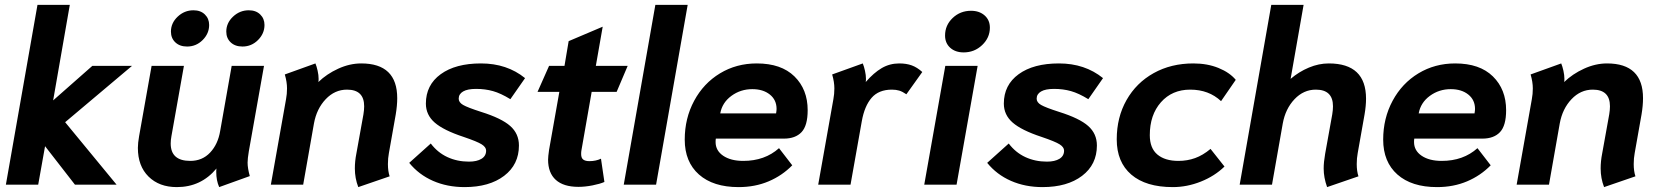

<svg xmlns="http://www.w3.org/2000/svg" viewBox="-20 -754 6768 784"><path d="M133 -734H265L197 -344L357 -485H519L246 -255L456 0H286L164 -157L136 0H4Z M543 -150Q543 -170 548 -198L599 -485H731L680 -198Q677 -182 677 -168Q677 -97 757 -97Q806 -97 838 -131Q870 -165 879 -219L926 -485H1058L996 -136Q991 -106 991 -90Q991 -67 1000 -35L875 10Q863 -17 863 -52Q863 -62 864 -66Q801 10 702 10Q630 10 586.5 -33Q543 -76 543 -150ZM678 -625Q678 -660 705.5 -686Q733 -712 770 -712Q799 -712 816.5 -695Q834 -678 834 -652Q834 -617 807.5 -590.5Q781 -564 744 -564Q714 -564 696 -581Q678 -598 678 -625ZM904 -625Q904 -660 931.5 -686Q959 -712 996 -712Q1025 -712 1042.5 -695Q1060 -678 1060 -652Q1060 -617 1033.5 -590.5Q1007 -564 970 -564Q940 -564 922 -581Q904 -598 904 -625Z M1429 -66Q1429 -96 1435 -126L1464 -287Q1467 -305 1467 -320Q1467 -388 1397 -388Q1347 -388 1310 -349Q1273 -310 1262 -250L1218 0H1086L1148 -349Q1152 -370 1152 -393Q1152 -419 1143 -450L1268 -495Q1273 -483 1277 -465Q1281 -447 1281 -432Q1281 -423 1280 -419Q1314 -452 1361 -473.5Q1408 -495 1455 -495Q1602 -495 1602 -353Q1602 -323 1596 -287L1568 -129Q1564 -108 1564 -84Q1564 -55 1571 -34L1443 10Q1429 -26 1429 -66Z M1651 -89 1739 -168Q1767 -131 1807 -112.5Q1847 -94 1895 -94Q1927 -94 1946 -105.5Q1965 -117 1965 -139Q1965 -153 1947 -164.5Q1929 -176 1873 -195Q1791 -222 1755 -253.5Q1719 -285 1719 -331Q1719 -407 1779.5 -451Q1840 -495 1944 -495Q2050 -495 2124 -435L2064 -349Q2025 -373 1993 -382Q1961 -391 1924 -391Q1889 -391 1871 -380.5Q1853 -370 1853 -351Q1853 -336 1871 -325.5Q1889 -315 1945 -297Q2028 -271 2063.5 -239.5Q2099 -208 2099 -160Q2099 -82 2038.5 -36Q1978 10 1877 10Q1806 10 1748 -15.5Q1690 -41 1651 -89Z M2218 -102Q2218 -114 2222 -142L2264 -379H2175L2222 -485H2285L2302 -586L2441 -645L2413 -485H2543L2498 -379H2396L2354 -139Q2353 -134 2353 -125Q2353 -109 2361.5 -102.5Q2370 -96 2387 -96Q2413 -96 2434 -106L2448 -11Q2430 -3 2399.5 3Q2369 9 2342 9Q2281 9 2249.5 -19.5Q2218 -48 2218 -102Z M2656 -734H2788L2659 0H2527Z M2776 -184Q2776 -271 2814.5 -342.5Q2853 -414 2920 -454.5Q2987 -495 3070 -495Q3170 -495 3224 -442Q3278 -389 3278 -304Q3278 -241 3253 -214.5Q3228 -188 3181 -188H2903Q2902 -183 2902 -174Q2902 -139 2933 -118Q2964 -97 3015 -97Q3103 -97 3161 -149L3215 -79Q3174 -37 3118.5 -13.5Q3063 10 2996 10Q2892 10 2834 -41.5Q2776 -93 2776 -184ZM3149 -291Q3151 -303 3151 -309Q3151 -346 3123.5 -368Q3096 -390 3052 -390Q3004 -390 2966.5 -362.5Q2929 -335 2921 -291Z M3383 -349Q3387 -370 3387 -393Q3387 -419 3378 -450L3503 -495Q3508 -483 3512 -465Q3516 -447 3516 -432Q3516 -423 3515 -419Q3548 -457 3580.5 -476Q3613 -495 3652 -495Q3681 -495 3703 -487Q3725 -479 3746 -460L3681 -369Q3665 -380 3652 -384Q3639 -388 3622 -388Q3568 -388 3539 -354.5Q3510 -321 3499 -259L3453 0H3321Z M3839 -609Q3839 -651 3870 -680.5Q3901 -710 3945 -710Q3979 -710 4000.5 -691Q4022 -672 4022 -641Q4022 -600 3990.5 -570Q3959 -540 3915 -540Q3881 -540 3860 -559Q3839 -578 3839 -609ZM3840 -485H3972L3886 0H3754Z M4011 -89 4099 -168Q4127 -131 4167 -112.5Q4207 -94 4255 -94Q4287 -94 4306 -105.5Q4325 -117 4325 -139Q4325 -153 4307 -164.5Q4289 -176 4233 -195Q4151 -222 4115 -253.5Q4079 -285 4079 -331Q4079 -407 4139.5 -451Q4200 -495 4304 -495Q4410 -495 4484 -435L4424 -349Q4385 -373 4353 -382Q4321 -391 4284 -391Q4249 -391 4231 -380.5Q4213 -370 4213 -351Q4213 -336 4231 -325.5Q4249 -315 4305 -297Q4388 -271 4423.5 -239.5Q4459 -208 4459 -160Q4459 -82 4398.5 -36Q4338 10 4237 10Q4166 10 4108 -15.5Q4050 -41 4011 -89Z M4540 -185Q4540 -275 4580 -345.5Q4620 -416 4691 -455.5Q4762 -495 4853 -495Q4910 -495 4955.5 -476.5Q5001 -458 5026 -428L4966 -341Q4916 -388 4840 -388Q4766 -388 4720.5 -336.5Q4675 -285 4675 -202Q4675 -149 4706 -123Q4737 -97 4792 -97Q4828 -97 4860 -108.5Q4892 -120 4923 -146L4980 -74Q4940 -35 4883.5 -12.5Q4827 10 4769 10Q4659 10 4599.5 -41Q4540 -92 4540 -185Z M5385 -66Q5385 -92 5391 -126L5420 -287Q5423 -305 5423 -320Q5423 -388 5353 -388Q5303 -388 5266 -349Q5229 -310 5218 -250L5174 0H5042L5171 -734H5303L5250 -432Q5284 -461 5324.5 -478Q5365 -495 5406 -495Q5558 -495 5558 -351Q5558 -322 5552 -287L5524 -129Q5520 -108 5520 -84Q5520 -55 5527 -34L5399 10Q5385 -29 5385 -66Z M5628 -184Q5628 -271 5666.5 -342.5Q5705 -414 5772 -454.5Q5839 -495 5922 -495Q6022 -495 6076 -442Q6130 -389 6130 -304Q6130 -241 6105 -214.5Q6080 -188 6033 -188H5755Q5754 -183 5754 -174Q5754 -139 5785 -118Q5816 -97 5867 -97Q5955 -97 6013 -149L6067 -79Q6026 -37 5970.5 -13.5Q5915 10 5848 10Q5744 10 5686 -41.5Q5628 -93 5628 -184ZM6001 -291Q6003 -303 6003 -309Q6003 -346 5975.5 -368Q5948 -390 5904 -390Q5856 -390 5818.5 -362.5Q5781 -335 5773 -291Z M6516 -66Q6516 -96 6522 -126L6551 -287Q6554 -305 6554 -320Q6554 -388 6484 -388Q6434 -388 6397 -349Q6360 -310 6349 -250L6305 0H6173L6235 -349Q6239 -370 6239 -393Q6239 -419 6230 -450L6355 -495Q6360 -483 6364 -465Q6368 -447 6368 -432Q6368 -423 6367 -419Q6401 -452 6448 -473.5Q6495 -495 6542 -495Q6689 -495 6689 -353Q6689 -323 6683 -287L6655 -129Q6651 -108 6651 -84Q6651 -55 6658 -34L6530 10Q6516 -26 6516 -66Z"/></svg>

Font: Niramit
Style: Bold Italic
Weight: 700
Italic angle: -10°
Designer: Katatrad Aksorn Co.,Ltd.
Foundry: Cadson Demak Co.,Ltd.
Version: Version 1.001; ttfautohint (v1.6)